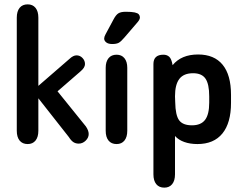

<svg xmlns="http://www.w3.org/2000/svg" viewBox="-20 -651 1117 881"><path d="M156 -257V-570Q156 -599 143 -615Q130 -631 107 -631Q83 -631 70 -615Q57 -599 57 -570V-51Q57 -22 70 -6Q83 10 107 10Q130 10 143 -6Q156 -22 156 -51V-200L296 -22Q306 -6 316.5 1Q327 8 341 8Q359 8 373 -5.5Q387 -19 387 -36Q387 -52 374 -71L244 -232L350 -324Q370 -341 370 -357Q370 -373 358.5 -385Q347 -397 331 -397Q316 -397 299 -381Z M465 -51Q465 -22 478 -6Q491 10 515 10Q538 10 551 -6Q564 -22 564 -51V-340Q564 -368 551 -384Q538 -400 515 -400Q491 -400 478 -384Q465 -368 465 -340ZM622 -571Q622 -579 617 -585Q612 -591 598 -594Q584 -597 557 -597Q535 -597 523.5 -590Q512 -583 501 -562L464 -493Q458 -482 458 -474Q458 -464 467.5 -456.5Q477 -449 495 -449Q514 -449 524.5 -454.5Q535 -460 551 -479L612 -550Q622 -562 622 -571Z M772 -352Q767 -381 756.5 -390.5Q746 -400 730 -400Q684 -400 684 -357V149Q684 178 697 194Q710 210 734 210Q757 210 770 194Q783 178 783 149V-27Q799 -9 825.5 0.5Q852 10 886 10Q961 10 1000.5 -38.5Q1040 -87 1040 -179V-216Q1040 -307 1001.5 -354Q963 -401 889 -401Q812 -401 772 -352ZM784 -182 783 -209Q783 -263 803 -289Q823 -315 866 -315Q906 -315 923 -290Q940 -265 940 -209V-180Q940 -126 921 -101Q902 -76 861 -76Q819 -76 802 -99Q785 -122 784 -182Z"/></svg>

Font: Beiruti SemiBold
Style: Regular
Weight: 600
Designer: Arlette Boutros
Foundry: Boutros
Version: Version 1.41